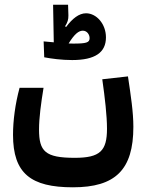

<svg xmlns="http://www.w3.org/2000/svg" viewBox="-20 -612 626 814"><path d="M289.1 182.1C469.2 182.1 545.4 107.9 545.4 -74.2C545.4 -136.7 534.7 -206.5 522.5 -288.1L413.6 -275.9C424.8 -197.3 433.6 -121.1 433.6 -66.4C433.6 27.8 404.3 57.1 296.9 57.1C171.4 57.1 145.5 29.8 145.5 -63C145.5 -112.3 153.8 -173.8 164.6 -239.7H63C44.4 -171.4 35.2 -99.6 35.2 -40.5C35.2 123.5 110.8 182.1 289.1 182.1ZM286.1 -357.4C382.8 -357.4 429.2 -389.2 429.2 -453.6C429.2 -510.3 389.2 -555.7 344.7 -555.7C314.9 -555.7 286.6 -533.2 260.3 -497.6L255.9 -500.5C266.1 -516.6 270.5 -529.3 270 -546.9L268.6 -591.8H205.1L208 -432.6C190.4 -434.1 174.8 -435.5 165 -436.5L167.5 -369.1C197.8 -363.3 241.2 -357.4 286.1 -357.4ZM271 -427.7C295.9 -468.3 314 -481.9 331.1 -481.9C348.6 -481.9 359.9 -465.8 359.9 -450.2C359.9 -431.2 345.2 -427.2 290.5 -427.2C285.2 -427.2 278.3 -427.2 271 -427.7Z"/></svg>

Font: Cascadia Mono SemiBold
Style: Regular
Weight: 600
Monospace: yes
Designer: Aaron Bell
Foundry: Saja Typeworks
Version: Version 2404.023